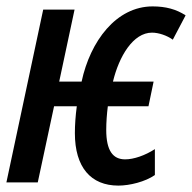

<svg xmlns="http://www.w3.org/2000/svg" viewBox="-23 -570 600 600"><path d="M347 10C382 10 431 -2 461 -23V-104C430 -84 395 -72 368 -72C330 -72 309 -99 309 -164C309 -188 311 -215 314 -238H441L457 -315H330C349 -394 393 -468 452 -468C473 -468 499 -459 517 -446L557 -522C528 -541 495 -550 454 -550C340 -550 259 -441 232 -315H162L210 -540H112L-3 0H95L146 -238H217C213 -208 211 -180 211 -154C211 -47 261 10 347 10Z"/></svg>

Font: Noto Sans UI Condensed Medium
Style: Italic
Weight: 500
Width: 3
Italic angle: -12°
Designer: Monotype Design Team
Foundry: Monotype Imaging Inc.
Version: Version 1.901